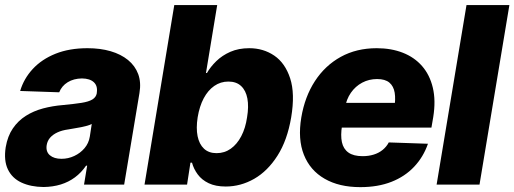

<svg xmlns="http://www.w3.org/2000/svg" viewBox="-28 -748 2084 778"><path d="M148.4 9.8Q96.7 9.3 58.8 -8.3Q21 -25.9 3.9 -61.8Q-13.2 -97.7 -4.9 -151.4Q2.9 -196.8 24.2 -227.8Q45.4 -258.8 76.7 -278.6Q107.9 -298.3 146.2 -308.6Q184.6 -318.8 226.6 -322.3Q273.4 -326.7 302.5 -331.3Q331.5 -335.9 346.4 -345Q361.3 -354 364.3 -370.6V-373Q368.2 -399.9 352.3 -414.8Q336.4 -429.7 304.2 -430.2Q270.5 -429.7 246.3 -414.8Q222.2 -399.9 211.9 -374L53.7 -379.4Q68.4 -429.2 104.7 -468.5Q141.1 -507.8 197 -530.3Q252.9 -552.7 326.7 -552.7Q378.4 -552.7 420.2 -540.5Q461.9 -528.3 490.7 -504.9Q519.5 -481.4 532 -447.8Q544.4 -414.1 537.1 -371.1L475.1 0H312.5L325.2 -76.7H320.8Q301.3 -48.3 275.6 -29.3Q250 -10.3 218.3 -0.5Q186.5 9.3 148.4 9.8ZM221.2 -104.5Q248.5 -104.5 272.9 -116Q297.4 -127.4 314.5 -147.5Q331.5 -167.5 335.9 -194.3L343.8 -245.6Q336.4 -241.7 325.2 -238.5Q314 -235.4 300.8 -232.7Q287.6 -230 274.4 -228Q261.2 -226.1 249 -223.6Q223.6 -220.2 205.1 -211.7Q186.5 -203.1 175.3 -190.4Q164.1 -177.7 161.1 -159.7Q157.2 -133.3 174.1 -118.9Q190.9 -104.5 221.2 -104.5Z M886.7 7.8Q845.7 7.8 817.6 -5.6Q789.6 -19 773.2 -41.3Q756.8 -63.5 750 -88.9H743.7L730 0H557.6L678.2 -727.5H852.1L806.6 -452.1H810.5Q824.7 -477.1 848.4 -500.2Q872.1 -523.4 905.5 -538.1Q939 -552.7 981.9 -552.7Q1039.1 -552.7 1083.3 -522.7Q1127.4 -492.7 1147.7 -430.7Q1168 -368.7 1151.9 -272.5Q1136.2 -179.7 1096.4 -117.2Q1056.6 -54.7 1002 -23.4Q947.3 7.8 886.7 7.8ZM849.6 -127.4Q881.8 -127.4 907.2 -145.5Q932.6 -163.6 949.7 -196.3Q966.8 -229 973.1 -272.5Q980.5 -316.4 974.4 -348.9Q968.3 -381.3 949 -399.4Q929.7 -417.5 897.5 -417.5Q865.7 -417.5 840.1 -399.7Q814.5 -381.8 797.4 -349.6Q780.3 -317.4 772.9 -272.5Q766.1 -228.5 772.7 -196Q779.3 -163.6 798.6 -145.5Q817.9 -127.4 849.6 -127.4Z M1432.1 10.3Q1346.2 10.3 1287.4 -23.7Q1228.5 -57.6 1203.4 -120.8Q1178.2 -184.1 1192.9 -272Q1207 -356 1248 -419.2Q1289.1 -482.4 1352.8 -517.6Q1416.5 -552.7 1498.5 -552.7Q1557.1 -552.7 1604 -534.4Q1650.9 -516.1 1682.1 -480.5Q1713.4 -444.8 1725.8 -392.8Q1738.3 -340.8 1727.5 -273.4L1720.2 -231H1246.1L1262.7 -331.1H1654.3L1569.3 -308.6Q1575.7 -345.7 1571.3 -372.3Q1566.9 -398.9 1549.8 -413.3Q1532.7 -427.7 1500 -427.7Q1467.3 -427.7 1439.7 -413.1Q1412.1 -398.4 1393.8 -372.1Q1375.5 -345.7 1369.6 -310.1L1357.9 -238.3Q1351.6 -199.7 1357.4 -172.1Q1363.3 -144.5 1383.8 -129.9Q1404.3 -115.2 1441.4 -115.2Q1465.8 -115.2 1486.3 -121.6Q1506.8 -127.9 1522.5 -140.6Q1538.1 -153.3 1547.4 -170.9L1706.1 -165.5Q1687.5 -111.8 1650.1 -72.3Q1612.8 -32.7 1558.1 -11.2Q1503.4 10.3 1432.1 10.3Z M2036.1 -727.5 1915 0H1741.2L1862.3 -727.5Z"/></svg>

Font: Inter Tight ExtraBold
Style: Italic
Weight: 800
Italic angle: -9.39999°
Designer: Rasmus Andersson
Foundry: rsms
Version: Version 3.004